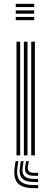

<svg xmlns="http://www.w3.org/2000/svg" viewBox="-20 -820 268 1013"><path d="M63.2 -782.8V-800H160.2V-782.8ZM63.2 -748V-765.2H160.2V-748ZM63.2 -713.5V-730.8H160.2V-713.5ZM144.8 0V-600H164V0ZM67 0V-600H86.5V0ZM106 0V-600H125.2V0ZM76.8 30 72 64.2Q65.2 112 86.1 134.2Q107 156.5 159 156.5H181.2V172.8H159Q98.2 172.8 73.9 146.5Q49.5 120.2 57.2 64.2L62.2 30ZM131.8 30 127.2 59Q122.2 91.8 159 91.8H181.2V107.5H159Q104.5 107.5 113 59L118 30ZM104.8 30 99.8 61.8Q94.8 94 108.9 108.9Q123 123.8 159 123.8H181.2V140.2H159Q114.5 140.2 96.8 121.1Q79 102 85 61.8L90 30Z"/></svg>

Font: Big Shoulders Inline Text SemiBold
Style: Regular
Weight: 600
Designer: Patric King
Foundry: XO Type Co
Version: Version 1.000